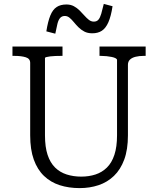

<svg xmlns="http://www.w3.org/2000/svg" viewBox="-20 -949 812 986"><path d="M211 -254Q211 -194 224.5 -153.5Q238 -113 263 -88.5Q288 -64 322.5 -53Q357 -42 397 -42Q437 -42 470.5 -53Q504 -64 529 -88.5Q554 -113 567.5 -154Q581 -195 581 -254V-641Q581 -646 573.5 -650Q566 -654 554 -656.5Q542 -659 527.5 -660.5Q513 -662 499 -662H491V-710H728V-662H717Q695 -662 676.5 -657.5Q658 -653 647.5 -643Q637 -633 637 -616V-254Q637 -181 618 -129.5Q599 -78 565 -45.5Q531 -13 486 2Q441 17 389 17Q333 17 286.5 2Q240 -13 206 -45.5Q172 -78 153.5 -129.5Q135 -181 135 -254V-626Q135 -648 112 -655Q89 -662 55 -662H44V-710H301V-662H293Q280 -662 265 -661.5Q250 -661 238 -659.5Q226 -658 218.5 -656Q211 -654 211 -651ZM454 -778Q430 -778 413 -787Q396 -796 383 -809Q370 -822 359 -835.5Q348 -849 337 -858Q326 -867 313 -867Q298 -867 289 -857Q280 -847 275 -827Q270 -807 264 -776L218 -788Q226 -839 238.5 -869.5Q251 -900 271 -913Q291 -926 321 -926Q343 -926 359.5 -917Q376 -908 389 -895Q402 -882 413.5 -869Q425 -856 436.5 -847Q448 -838 462 -838Q477 -838 485.5 -848Q494 -858 500 -878.5Q506 -899 513 -929L558 -917Q550 -865 536.5 -834.5Q523 -804 503 -791Q483 -778 454 -778Z"/></svg>

Font: Roboto Serif SemiCondensed Light
Style: Regular
Weight: 300
Width: 4
Designer: Greg Gazdowicz
Foundry: Commercial Type
Version: Version 1.007